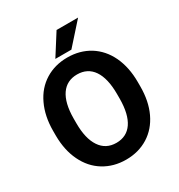

<svg xmlns="http://www.w3.org/2000/svg" viewBox="-209 -1040 1108 1189"><g transform="rotate(-30 345.0 -445.5)"><path d="M276.9 -750H391.6L526.9 -901.4H373ZM647.5 -371.1C647.5 -440.9 634.8 -502.4 609.9 -555.7C584.5 -608.9 548.8 -649.4 502.9 -678.2C456.5 -706.5 403.8 -720.7 344.7 -720.7C285.6 -720.7 232.9 -706.5 187 -678.2C140.6 -649.4 105 -608.9 80.1 -555.7C54.7 -502.4 42 -440.4 42 -370.6V-335.4C42.5 -267.1 55.2 -206.5 80.6 -154.3C106 -101.6 141.6 -61 188 -32.7C234.4 -4.4 286.6 9.8 345.7 9.8C405.3 9.8 458 -4.4 504.4 -33.2C550.3 -62 585.4 -102.5 610.4 -155.3C635.3 -208 647.5 -269.5 647.5 -339.4ZM499 -336.9C498.5 -189 443.8 -110.4 345.7 -110.4C295.4 -110.4 257.3 -130.4 230.5 -170.4C203.6 -210.4 190.4 -266.6 190.4 -339.4V-374C190.9 -522 246.6 -599.6 344.7 -599.6C443.8 -599.6 499 -520.5 499 -371.6Z"/></g></svg>

Font: Roboto
Style: Bold
Weight: 700
Designer: Google
Version: Version 2.137; 2017